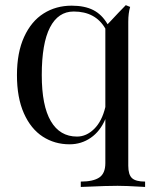

<svg xmlns="http://www.w3.org/2000/svg" viewBox="-20 -551 603 752"><path d="M548.3 160.2V181.2Q543.9 181.2 529.3 180.2Q474.6 176.8 440.4 176.8Q397 176.8 324.2 180.2L296.4 181.2V160.2Q344.7 160.2 368.7 144.3Q392.6 128.4 392.6 87.9V-84.5Q372.6 -37.1 335.7 -11.5Q298.8 14.2 252.4 14.2Q193.8 14.2 147.2 -16.1Q100.6 -46.4 73.5 -107.4Q46.4 -168.5 46.4 -256.8Q46.4 -345.2 74.5 -406.5Q102.5 -467.8 150.9 -498.3Q199.2 -528.8 260.7 -528.8Q311.5 -528.8 345.5 -511.5Q379.4 -494.1 401.4 -456.1L413.6 -468.8Q442.9 -500.5 472.7 -530.8L489.7 -523.9Q482.4 -499.5 482.4 -465.8V98.1Q482.4 133.3 497.1 146.7Q511.7 160.2 548.3 160.2ZM392.6 -131.8V-439Q354 -505.9 268.6 -505.9Q208 -505.9 175.8 -443.6Q143.6 -381.3 143.6 -256.8Q143.6 -137.2 179 -76.7Q214.4 -16.1 281.7 -16.1Q318.4 -16.1 348.9 -46.1Q379.4 -76.2 392.6 -131.8Z"/></svg>

Font: TypoPRO Playfair Display
Style: Regular
Weight: 400
Designer: Claus Eggers Sørensen
Foundry: Claus Eggers Sørensen
Version: Version 1.004;PS 001.004;hotconv 1.0.70;makeotf.lib2.5.58329